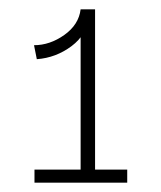

<svg xmlns="http://www.w3.org/2000/svg" viewBox="-20 -812 346 412"><path d="M59 -685 53 -715Q87 -715 118 -737Q149 -759 153 -792L171 -778Q167 -738 133.5 -713Q100 -688 59 -685ZM54 -420V-448H253V-420ZM153 -420V-792H184V-420Z"/></svg>

Font: BioRhyme ExtraBold ExtraLight
Style: Regular
Weight: 250
Version: Version 1.600;gftools[0.9.33]